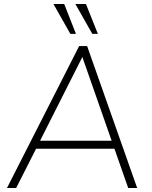

<svg xmlns="http://www.w3.org/2000/svg" viewBox="-20 -943 761 963"><path d="M554 -197H161L61 0H15L377 -712H417L668 0H623ZM540 -237 393 -657 181 -237ZM248 -923H302L361 -773H333ZM358 -923H411L471 -773H443Z"/></svg>

Font: Muli ExtraLight
Style: Italic
Weight: 275
Italic angle: -4.541°
Designer: Vernon Adams
Foundry: Vernon Adams
Version: Version 2.001